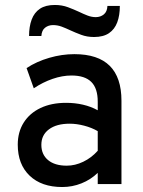

<svg xmlns="http://www.w3.org/2000/svg" viewBox="-20 -741 576 773"><path d="M230.5 12Q147 12 99.2 -33.8Q51.5 -79.5 51.5 -158.5Q51.5 -209.5 75.5 -247.5Q99.5 -285.5 143.2 -306.2Q187 -327 246 -327Q282 -327 314.2 -319.5Q346.5 -312 373.5 -297V-331.5Q373.5 -385.5 347.5 -411.2Q321.5 -437 268 -437Q231 -437 191.8 -423.5Q152.5 -410 116 -385.5L87 -467Q127.5 -493.5 178.2 -508.2Q229 -523 279.5 -523Q374.5 -523 421.8 -476Q469 -429 469 -335.5V0H373.5V-45Q345 -17.5 308 -2.8Q271 12 230.5 12ZM248.5 -74Q282.5 -74 315.2 -89.8Q348 -105.5 373.5 -134V-213Q349.5 -227 319 -235Q288.5 -243 260.5 -243Q207.5 -243 177 -220.2Q146.5 -197.5 146.5 -158Q146.5 -119 173.5 -96.5Q200.5 -74 248.5 -74ZM358.5 -592Q330.5 -592 307 -600.8Q283.5 -609.5 263 -619Q245 -627.5 228.2 -633.8Q211.5 -640 193.5 -640Q175 -640 161.5 -629.5Q148 -619 146.5 -596H97Q97 -634 107.5 -662.2Q118 -690.5 140.8 -705.8Q163.5 -721 200.5 -721Q229.5 -721 253.5 -712Q277.5 -703 298 -693.5Q315.5 -685 332.2 -678.5Q349 -672 365.5 -672Q384.5 -672 398 -683Q411.5 -694 412.5 -717H462.5Q462.5 -679 452 -651Q441.5 -623 418.8 -607.5Q396 -592 358.5 -592Z"/></svg>

Font: Overpass Medium
Style: Regular
Weight: 500
Designer: Delve Withrington, Dave Bailey, Thomas Jockin
Foundry: Delve Fonts LLC
Version: Version 4.000